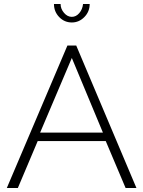

<svg xmlns="http://www.w3.org/2000/svg" viewBox="-20 -937 715 957"><path d="M316 -710H360L660 0H606L507 -234H168L69 0H14ZM493 -276 338 -648 180 -276ZM338 -853Q359 -853 375 -871.5Q391 -890 394 -917H427Q427 -879 400.5 -852Q374 -825 338 -825Q301 -825 275 -852Q249 -879 249 -917H282Q282 -893 299 -873Q316 -853 338 -853Z"/></svg>

Font: Raleway Light
Style: Regular
Weight: 300
Designer: Matt McInerney, Pablo Impallari, Rodrigo Fuenzalida
Foundry: Matt McInerney, Pablo Impallari, Rodrigo Fuenzalida
Version: Version 4.026